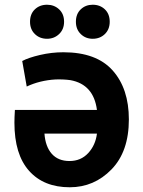

<svg xmlns="http://www.w3.org/2000/svg" viewBox="-20 -767 603 812"><path d="M525 -262Q525 -126 451.5 -50.5Q378 25 275 25Q165 25 103 -44.5Q41 -114 41 -248Q41 -270 43 -302H390Q376 -410 278 -428Q250 -432 215 -431Q148 -427 93 -401L74 -509Q100 -523 149 -534.5Q198 -546 248 -546Q388 -546 456.5 -469Q525 -392 525 -262ZM390 -202H168Q172 -147 199 -116.5Q226 -86 274 -86Q322 -86 353 -119.5Q384 -153 390 -202ZM251 -675Q251 -643 230 -623Q209 -603 179 -603Q148 -603 127.5 -623Q107 -643 107 -675Q107 -708 127.5 -727.5Q148 -747 179 -747Q209 -747 230 -727.5Q251 -708 251 -675ZM444 -675Q444 -643 423.5 -623Q403 -603 372 -603Q342 -603 321.5 -623Q301 -643 301 -675Q301 -708 321.5 -727.5Q342 -747 372 -747Q403 -747 423.5 -727.5Q444 -708 444 -675Z"/></svg>

Font: Repo
Style: DemiBold
Weight: 600
Designer: Stefan Peev
Foundry: Context Ltd
Version: Version 001.000